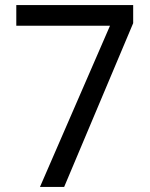

<svg xmlns="http://www.w3.org/2000/svg" viewBox="-20 -734 591 754"><path d="M412 -633H44V-714H503V-643L232 0H137Z"/></svg>

Font: oriya15
Style: Book
Weight: 400
Designer: Jelle Bosma - Monotype Design Team
Foundry: Monotype Imaging Inc.
Version: Version 2.003